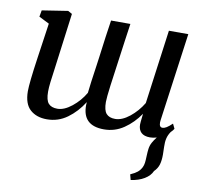

<svg xmlns="http://www.w3.org/2000/svg" viewBox="-86 -652 1050 989"><g transform="rotate(10 439.0 -158.0)"><path d="M836.5 -56Q831.5 -47 820 -36Q808 -18.5 803.5 0.5Q799 19.5 800 44.5Q801 72.5 801 85.5Q801 115.5 794.8 137.2Q788.5 159 770.5 176.5Q759.5 202 730.5 219.5Q701.5 237 660 243L652.5 214.5Q675.5 204.5 688.8 193.8Q702 183 710 167Q715.5 156 717.2 142.5Q719 129 719.5 108.5Q720.5 82.5 722.5 69Q725 51 733.2 35.8Q741.5 20.5 754.5 4Q737 9.5 719.5 9.5Q689 9.5 673.5 -5.2Q658 -20 658 -47.5Q658 -57.5 659 -63L663.5 -104Q629.5 -54 582.5 -22Q535.5 10 478.5 10Q365.5 10 367 -98L368 -113Q334 -59 286.5 -24.5Q239 10 180 10Q125.5 10 92.5 -19.8Q59.5 -49.5 59 -115Q59 -159 78 -290.5L105 -477L51 -504L57 -538L192 -559L213.5 -547L179.5 -287.5L175.5 -257Q169 -211 165.5 -181.8Q162 -152.5 162 -131.5Q162 -87.5 177.2 -70.2Q192.5 -53 224 -53Q259.5 -53 299.5 -85Q339.5 -117 365 -161Q370 -209 384.5 -307Q388.5 -338 391 -354Q406 -472 418 -548.5H519L506.5 -461Q481.5 -284 473 -218.2Q464.5 -152.5 464.5 -131Q464.5 -87.5 479.8 -70.2Q495 -53 526 -53Q562 -53 601.5 -84.5Q641 -116 668 -161L720.5 -548.5H822L758.5 -87.5Q757.5 -78.5 757.5 -75.5Q757.5 -50.5 774 -50.5Q784 -50.5 795.5 -57.5Q807 -64.5 824.5 -81Z"/></g></svg>

Font: Merriweather Text
Style: Italic
Weight: 400
Italic angle: -7.8°
Designer: Eben Sorkin
Foundry: Eben Sorkin
Version: Version 2.100